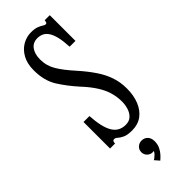

<svg xmlns="http://www.w3.org/2000/svg" viewBox="-236 -547 734 734"><g transform="rotate(-45 131.0 -180.0)"><path d="M136 11Q110 11 96.8 4.5Q83.5 -2 76.8 -8.2Q70 -14.5 64 -14.5Q58 -14.5 56 -10.5Q54 -6.5 54 0H27V-143.5H59Q61 -112 66.2 -89Q71.5 -66 80.5 -51Q89.5 -36 102.8 -28.8Q116 -21.5 134 -21.5Q153.5 -21.5 165 -32.8Q176.5 -44 181.5 -60.8Q186.5 -77.5 186.5 -94.5Q186.5 -121 179.2 -145.2Q172 -169.5 156.2 -194.2Q140.5 -219 114 -247.5Q80.5 -284.5 56.2 -323Q32 -361.5 32 -417.5Q32 -454 45.8 -478.5Q59.5 -503 81.2 -515.5Q103 -528 127.5 -528Q147 -528 158.8 -523.5Q170.5 -519 177.5 -514.2Q184.5 -509.5 189 -509.5Q193 -509.5 194.8 -513Q196.5 -516.5 197 -523.5H224.5V-384.5H193Q191.5 -415 186.8 -436Q182 -457 174 -470Q166 -483 154.8 -489Q143.5 -495 128.5 -495Q104.5 -495 91.5 -477Q78.5 -459 78.5 -430Q78.5 -395.5 95.8 -366.8Q113 -338 147 -300.5Q175.5 -268.5 195.2 -239.2Q215 -210 225 -180.2Q235 -150.5 235 -116.5Q235 -79 223.2 -50.2Q211.5 -21.5 189.5 -5.2Q167.5 11 136 11ZM130 168.5 114 150Q119 147.5 128.2 139Q137.5 130.5 138.5 124Q137.5 125.5 132.5 125.5Q119.5 125.5 110.5 116.5Q101.5 107.5 101.5 94.5Q101.5 81 111 72.2Q120.5 63.5 133.5 63.5Q148.5 63.5 158 73.5Q167.5 83.5 167.5 101Q167.5 117.5 161.2 130.5Q155 143.5 146.2 153Q137.5 162.5 130 168.5Z"/></g></svg>

Font: Imbue Thin 10pt Light
Style: Regular
Weight: 300
Version: Version 1.102